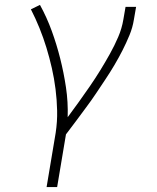

<svg xmlns="http://www.w3.org/2000/svg" viewBox="-20 -548 640 783"><path d="M170 215 207 -6Q214 -52 213 -96.5Q212 -141 206.5 -184.5Q201 -228 191.5 -270Q182 -312 169.5 -353Q157 -394 141 -433.5Q125 -473 106 -510L143 -528Q171 -477 191 -422Q211 -367 225.5 -309.5Q240 -252 249 -192Q258 -132 256 -70Q279 -101 302 -133Q325 -165 347 -197Q369 -229 389 -261.5Q409 -294 428 -328Q447 -362 462 -397Q477 -432 483 -468L492 -520H535L526 -468Q521 -436 508 -404.5Q495 -373 479.5 -342.5Q464 -312 446.5 -282.5Q429 -253 410 -224.5Q391 -196 372 -167.5Q353 -139 332 -111Q311 -83 290.5 -55Q270 -27 249 0L213 215Z"/></svg>

Font: Iosevka Extralight Extended
Style: Italic
Weight: 200
Width: 7
Italic angle: -9°
Monospace: yes
Designer: Belleve Invis
Foundry: Belleve Invis
Version: Version 32.5.0; ttfautohint (v1.8.4)